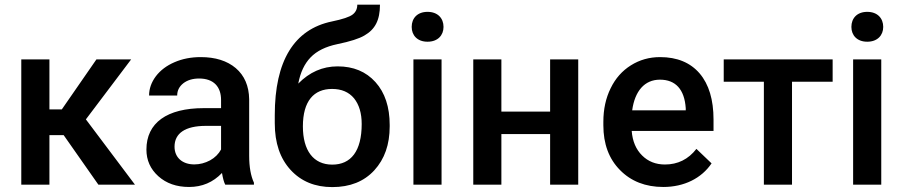

<svg xmlns="http://www.w3.org/2000/svg" viewBox="-20 -779 3806 810"><path d="M395 0H549.3L342.3 -275.4L533.2 -528.3H386.7L240.7 -317.4H188.5V-528.3H69.8V0H188.5V-209H248.5Z M1051.3 0V-8.3C1038.1 -36.6 1031.2 -74.7 1031.2 -122.1V-360.4C1030.3 -416.5 1011.2 -460.4 974.6 -491.7C938 -522.5 888.7 -538.1 826.7 -538.1C786.1 -538.1 749 -530.8 716.3 -516.6C683.1 -502.4 656.7 -482.4 637.7 -457.5C618.7 -432.1 608.9 -404.8 608.9 -376H727.5C727.5 -397 736.3 -414.1 753.4 -427.7C770.5 -440.9 793 -447.8 819.8 -447.8C882.3 -447.8 912.6 -412.1 912.6 -357.4V-322.8H839.8C684.1 -322.8 597.7 -260.7 597.7 -147.9C597.7 -103.5 614.3 -65.9 647.9 -35.6C681.6 -5.4 724.6 9.8 777.8 9.8C832.5 9.8 878.9 -9.8 916.5 -49.3C920.4 -26.4 924.8 -10.3 930.2 0ZM799.8 -85.4C749 -85.4 716.3 -114.7 716.3 -160.2C716.3 -216.3 760.7 -248 848.6 -248H912.6V-148.4C902.3 -129.4 886.7 -113.8 866.2 -102.5C845.2 -91.3 823.2 -85.4 799.8 -85.4Z M1404.3 -499C1340.8 -499 1285.6 -474.6 1238.3 -426.3C1247.1 -473.6 1264.6 -510.3 1290.5 -537.1C1316.4 -564 1354 -582.5 1403.3 -592.8C1457.5 -604 1495.6 -616.2 1517.6 -629.4C1562 -654.8 1583 -693.4 1583 -759.3H1487.3C1487.3 -741.7 1481 -728 1467.8 -717.8C1454.6 -707.5 1425.3 -697.8 1380.4 -688.5C1220.2 -655.3 1139.2 -521.5 1139.2 -293.5V-259.3C1139.2 -175.8 1161.6 -110.4 1206.1 -62C1250.5 -13.7 1309.1 10.3 1381.8 10.3C1456.5 10.3 1515.6 -13.2 1559.1 -60.5C1602.5 -107.9 1624 -169.4 1624 -245.6V-251.5C1624 -327.6 1604 -388.2 1564 -432.6C1523.9 -477.1 1470.7 -499 1404.3 -499ZM1380.9 -403.8C1420.9 -403.8 1451.7 -390.6 1473.6 -364.3C1495.1 -337.4 1505.9 -301.3 1505.9 -255.9C1505.9 -141.1 1460.4 -84.5 1381.8 -84.5C1302.2 -84.5 1257.8 -144 1257.8 -245.6C1257.8 -353 1304.2 -403.8 1380.9 -403.8Z M1716.8 -665.5C1716.8 -629.9 1740.7 -603 1783.7 -603C1826.7 -603 1851.1 -629.9 1851.1 -665.5C1851.1 -702.1 1826.7 -729 1783.7 -729C1740.7 -729 1716.8 -702.1 1716.8 -665.5ZM1842.8 -528.3H1724.1V0H1842.8Z M2419.4 -528.3H2300.8V-308.1H2095.2V-528.3H1976.6V0H2095.2V-213.4H2300.8V0H2419.4Z M2778.3 9.8C2866.2 9.8 2939.5 -26.9 2981.9 -89.8L2918 -150.9C2883.8 -106.9 2839.4 -85 2785.2 -85C2746.6 -85 2714.4 -97.7 2689 -123C2663.1 -148.4 2648.4 -183.1 2645 -226.6H2990.2V-274.4C2990.2 -358.4 2970.7 -423.3 2931.6 -469.2C2892.1 -515.1 2836.4 -538.1 2764.6 -538.1C2719.2 -538.1 2678.2 -526.4 2641.6 -503.4C2605 -480.5 2576.2 -448.2 2556.2 -406.7C2535.6 -365.2 2525.4 -317.9 2525.4 -265.1V-250.5C2525.4 -171.9 2548.8 -108.9 2595.7 -61.5C2642.1 -14.2 2703.1 9.8 2778.3 9.8ZM2764.2 -442.9C2830.1 -442.9 2867.7 -401.9 2873 -322.3V-313.5H2647C2658.2 -395 2699.2 -442.9 2764.2 -442.9Z M3492.7 -528.3H3033.2V-434.1H3202.6V0H3321.3V-434.1H3492.7Z M3571.8 -665.5C3571.8 -629.9 3595.7 -603 3638.7 -603C3681.6 -603 3706.1 -629.9 3706.1 -665.5C3706.1 -702.1 3681.6 -729 3638.7 -729C3595.7 -729 3571.8 -702.1 3571.8 -665.5ZM3697.8 -528.3H3579.1V0H3697.8Z"/></svg>

Font: Roboto Medium
Style: Regular
Weight: 500
Designer: Google
Version: Version 2.137; 2017